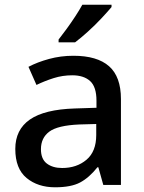

<svg xmlns="http://www.w3.org/2000/svg" viewBox="-20 -786 614 816"><path d="M292 -549Q393 -549 443.5 -504.5Q494 -460 494 -365V0H419L398 -75H394Q359 -31 320.5 -10.5Q282 10 214 10Q141 10 93 -29.5Q45 -69 45 -153Q45 -235 107 -278Q169 -321 298 -325L390 -328V-358Q390 -417 363 -441.5Q336 -466 287 -466Q246 -466 208 -454Q170 -442 135 -425L101 -502Q139 -522 188.5 -535.5Q238 -549 292 -549ZM317 -257Q225 -253 189.5 -226.5Q154 -200 154 -152Q154 -110 179 -91Q204 -72 244 -72Q306 -72 347.5 -107Q389 -142 389 -212V-259ZM454 -756Q439 -738 412 -709Q385 -680 354 -652Q323 -624 299 -606H229V-618Q244 -637 263 -663Q282 -689 300 -716.5Q318 -744 330 -766H454Z"/></svg>

Font: Noto Sans Kannada Medium
Style: Regular
Weight: 500
Designer: Jelle Bosma - Monotype Design Team
Foundry: Monotype Imaging Inc.
Version: Version 2.005; ttfautohint (v1.8.4.7-5d5b)